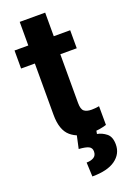

<svg xmlns="http://www.w3.org/2000/svg" viewBox="-166 -716 671 997"><g transform="rotate(-20 169.0 -217.5)"><path d="M313.5 -528.3V-428.7H222.7V-159.2Q222.7 -125 236.3 -113.8Q250 -102.5 277.8 -102.5Q291 -102.5 301.3 -103.8Q311.5 -105 319.3 -106.4L319.8 -2.9Q301.8 2.9 280.8 6.3Q259.8 9.8 234.4 9.8Q164.6 9.8 123.3 -25.6Q82 -61 82 -145V-428.7H5.9V-528.3H82V-658.7H222.7V-528.3ZM159.2 -3.4H265.1L259.8 25.4Q287.1 30.3 310.3 48.8Q333.5 67.4 333.5 109.9Q333.5 161.6 290 193.1Q246.6 224.6 162.1 224.6L158.7 146.5Q182.6 146.5 198.5 137Q214.4 127.4 214.4 105Q214.4 85 197.8 76.9Q181.2 68.8 144 66.4Z"/></g></svg>

Font: Vazirmatn UI FD
Style: Bold
Weight: 700
Designer: Saber Rastikerdar
Foundry: Saber Rastikerdar
Version: Version 33.003